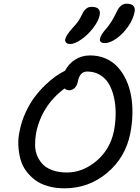

<svg xmlns="http://www.w3.org/2000/svg" viewBox="-20 -1043 762 1042"><path d="M548.8 -809.1Q533.2 -809.1 526.9 -815.4Q520.5 -821.8 522.9 -834Q527.8 -856 557.1 -888.2Q585.9 -920.9 613.8 -980Q633.8 -1022.9 667 -1022.9Q719.7 -1022.9 710 -976.1Q701.7 -935.5 673.3 -896.2Q645 -856.9 610.6 -833Q576.2 -809.1 548.8 -809.1ZM360.8 -804.2Q346.2 -804.2 339.1 -811.3Q332 -818.4 334 -831.1Q339.8 -853 372.1 -889.2Q394 -912.6 404.3 -927.2Q414.6 -941.9 425.8 -965.8Q444.3 -1005.9 476.1 -1005.9Q529.8 -1005.9 521 -960.9Q514.2 -927.7 484.9 -890.1Q455.6 -852.5 420.4 -828.4Q385.3 -804.2 360.8 -804.2ZM330.1 -21Q281.2 -21 240.5 -32.7Q199.7 -44.4 171.1 -65.7Q142.6 -86.9 121.3 -116Q100.1 -145 90.8 -179.9Q81.5 -214.8 79.6 -253.9Q77.6 -293 86.9 -334Q97.2 -385.7 119.4 -433.6Q141.6 -481.4 168 -516.4Q194.3 -551.3 225.3 -581.1Q256.3 -610.8 282.7 -629.2Q309.1 -647.5 333 -659.2Q352.1 -696.3 387.5 -719.2Q422.9 -742.2 469.2 -742.2Q514.2 -742.2 552 -726.1Q589.8 -710 616.9 -681.2Q644 -652.3 663.1 -612.5Q682.1 -572.8 690.9 -525.9Q699.7 -479 698.7 -426.3Q697.8 -373.5 687 -318.8Q660.6 -187.5 560.8 -104.2Q460.9 -21 330.1 -21ZM175.8 -320.8Q169.9 -286.1 170.4 -254.4Q170.9 -222.7 182.6 -195.8Q194.3 -168.9 214.4 -149.2Q234.4 -129.4 267.3 -118.2Q300.3 -106.9 342.8 -106.9Q429.2 -106.9 503.4 -169.4Q577.6 -231.9 598.1 -331.1Q607.4 -379.4 607.7 -426Q607.9 -472.7 598.6 -514.2Q589.4 -555.7 571.3 -586.9Q553.2 -618.2 522.7 -636.5Q492.2 -654.8 453.1 -654.8Q412.1 -654.8 401.9 -598.1Q397.5 -576.7 384.5 -564.9Q371.6 -553.2 356 -553.2Q341.3 -553.2 330.1 -563Q206.1 -469.7 175.8 -320.8Z"/></svg>

Font: Shantell Sans Bouncy
Style: Italic
Weight: 400
Italic angle: -11.31°
Designer: Stephen Nixon, Anya Danilova, Shantell Martin
Foundry: Arrow Type
Version: Version 1.006;[9816181b4]